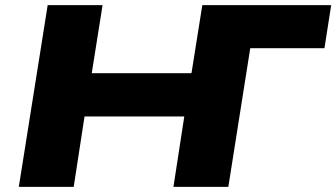

<svg xmlns="http://www.w3.org/2000/svg" viewBox="-20 -725 1305 745"><path d="M53 0 165 -705H378L336 -441H723L765 -705H1265L1239 -538H951L866 0H653L695 -273H308L266 0Z"/></svg>

Font: Nunito Sans 10pt Expanded Black
Style: Italic
Weight: 900
Width: 7
Italic angle: -9°
Designer: Vernon Adams
Foundry: Vernon Adams
Version: Version 3.101;gftools[0.9.27]